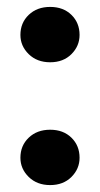

<svg xmlns="http://www.w3.org/2000/svg" viewBox="-20 -530 290 555"><path d="M125 5Q87 5 63 -18.5Q39 -42 39 -74Q39 -109 63 -132Q87 -155 125 -155Q163 -155 186.5 -132Q210 -109 210 -74Q210 -42 186.5 -18.5Q163 5 125 5ZM125 -350Q87 -350 63 -373.5Q39 -397 39 -429Q39 -464 63 -487Q87 -510 125 -510Q163 -510 186.5 -487Q210 -464 210 -429Q210 -397 186.5 -373.5Q163 -350 125 -350Z"/></svg>

Font: DM Sans 28pt ExtraBold
Style: Regular
Weight: 800
Version: Version 4.004;gftools[0.9.30]